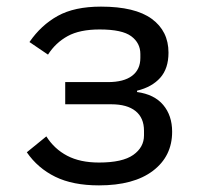

<svg xmlns="http://www.w3.org/2000/svg" viewBox="-20 -548 640 580"><path d="M279 12Q200 12 147 -14Q94 -40 61 -88L120 -136Q144 -98 183 -77.5Q222 -57 279 -57Q350 -57 382.5 -80Q415 -103 415 -139V-153Q415 -192 389.5 -212.5Q364 -233 316 -233H177V-300H306Q354 -300 379 -319Q404 -338 404 -373V-385Q404 -418 376.5 -438.5Q349 -459 281 -459Q221 -459 184.5 -439Q148 -419 125 -383L69 -421Q104 -472 154.5 -500Q205 -528 285 -528Q388 -528 438.5 -491Q489 -454 489 -389Q489 -341 464 -313Q439 -285 394 -274V-270Q446 -263 473 -231Q500 -199 500 -150Q500 -76 442 -32Q384 12 279 12Z"/></svg>

Font: Lilex
Style: Regular
Weight: 400
Monospace: yes
Designer: Mike Abbink, Paul van der Laan, Pieter van Rosmalen, Mikhael Khrustik
Foundry: Mikhael Khrustik
Version: Version 2.510